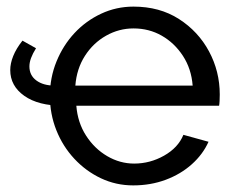

<svg xmlns="http://www.w3.org/2000/svg" viewBox="-20 -551 712 581"><path d="M48 -428 89 -405Q79 -389 74 -375.5Q69 -362 69 -350Q69 -323 90 -307.5Q111 -292 145 -292H258V-231H170Q96 -231 53.5 -261Q11 -291 11 -339Q11 -359 20 -381.5Q29 -404 48 -428ZM131 -261Q131 -316 151 -365Q171 -414 205.5 -451Q240 -488 286 -509.5Q332 -531 384 -531Q463 -531 521.5 -493.5Q580 -456 612.5 -395.5Q645 -335 645 -265Q645 -255 644.5 -245.5Q644 -236 643 -231H211Q215 -180 240.5 -140.5Q266 -101 304.5 -78.5Q343 -56 386 -56Q434 -56 476.5 -80Q519 -104 535 -143L611 -122Q594 -84 560.5 -54Q527 -24 481.5 -7Q436 10 383 10Q331 10 285.5 -11.5Q240 -33 205 -70.5Q170 -108 150.5 -157Q131 -206 131 -261ZM563 -292Q559 -343 533.5 -382Q508 -421 469.5 -443Q431 -465 384 -465Q340 -465 301 -443Q262 -421 237 -382Q212 -343 208 -292Z"/></svg>

Font: YasnoRaleway Medium
Style: Regular
Weight: 500
Designer: Matt McInerney, Pablo Impallari, Rodrigo Fuenzalida
Foundry: Matt McInerney, Pablo Impallari, Rodrigo Fuenzalida
Version: Version 4.026